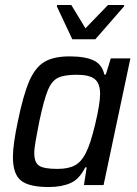

<svg xmlns="http://www.w3.org/2000/svg" viewBox="-20 -745 553 773"><path d="M32 -113Q32 -163 52 -257Q74 -364 98 -419Q122 -474 159 -496Q196 -518 260 -518Q322 -518 356.5 -502Q391 -486 400 -445H406L426 -510H505L397 0H318L329 -71H323Q300 -24 264 -8Q228 8 176 8Q97 8 64.5 -18Q32 -44 32 -113ZM325 -128Q344 -164 363.5 -246Q383 -328 383 -367Q383 -409 361.5 -426.5Q340 -444 289 -444Q238 -444 213 -431.5Q188 -419 172.5 -381.5Q157 -344 138 -255Q130 -214 124 -180.5Q118 -147 118 -129Q118 -90 138 -77.5Q158 -65 211 -65Q256 -65 282 -79.5Q308 -94 325 -128ZM271 -587 209 -719 210 -725H267L324 -631L415 -725H480L479 -719L364 -587Z"/></svg>

Font: Saira Semi Condensed
Style: Italic
Weight: 400
Width: 4
Italic angle: -12°
Designer: Hector Gatti with collaboration of the Omnibus-Type team
Foundry: Omnibus-Type
Version: Version 1.001; ttfautohint (v1.8)